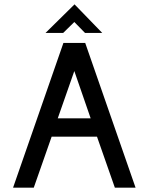

<svg xmlns="http://www.w3.org/2000/svg" viewBox="-20 -861 682 881"><path d="M507 0 425 -234H217L135 0H40L271 -664H371L602 0ZM321 -535 245 -318H396ZM321 -760 270 -710H189L322 -841L449 -710H370Z"/></svg>

Font: Sulphur Point
Style: Bold
Weight: 700
Designer: Noponies / Dale Sattler
Foundry: Noponies
Version: Version 1.000; ttfautohint (v1.8)